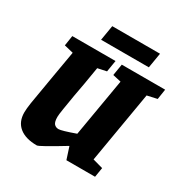

<svg xmlns="http://www.w3.org/2000/svg" viewBox="-178 -910 1020 1062"><g transform="rotate(30 332.0 -379.0)"><path d="M591 -532 514 -79 579 -61 569 0H386L361 -77Q217 11 203 11Q131 11 91.5 -21Q52 -53 52 -113Q52 -136 58 -175.5Q64 -215 91 -370L119 -532L61 -546L71 -611H347L335 -538L279 -526Q259 -403 245 -331Q235 -271 229 -234Q223 -197 223 -183Q223 -151 233.5 -139Q244 -127 262 -127Q281 -127 365 -157L428 -526L375 -538L387 -611H664L654 -546ZM235 -769H540L524 -673H219Z"/></g></svg>

Font: Grenze ExtraBold
Style: Italic
Weight: 800
Italic angle: -10°
Designer: Renata Polastri
Foundry: Omnibus-Type
Version: Version 1.002; ttfautohint (v1.8)